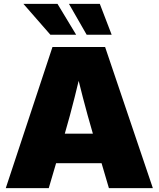

<svg xmlns="http://www.w3.org/2000/svg" viewBox="-20 -970 818 990"><path d="M9.8 0 250.5 -727.5H522L768.1 0H541.5L458.5 -282.2Q431.6 -374 407.2 -467.8Q382.8 -561.5 360.4 -658.7H410.6Q388.2 -561.5 364.7 -467.8Q341.3 -374 314.5 -282.2L231.4 0ZM189 -128.4V-280.8H589.4V-128.4ZM426.8 -791 335.4 -950.2H494.6L555.7 -791ZM239.7 -791 100.6 -950.2H276.4L372.6 -791Z"/></svg>

Font: Inter 24pt Black
Style: Regular
Weight: 900
Designer: Rasmus Andersson
Foundry: rsms
Version: Version 4.001;git-66647c0bb